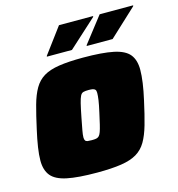

<svg xmlns="http://www.w3.org/2000/svg" viewBox="-104 -781 816 880"><g transform="rotate(-15 303.5 -341.0)"><path d="M251 8Q159 8 107 -3Q55 -14 33.5 -40.5Q12 -67 12 -112Q12 -139 17.5 -175Q23 -211 33 -255Q47 -319 59.5 -364.5Q72 -410 89.5 -440Q107 -470 135 -487Q163 -504 208.5 -511Q254 -518 322 -518Q414 -518 466.5 -507Q519 -496 540.5 -469.5Q562 -443 562 -397Q562 -370 557 -334.5Q552 -299 542 -255Q528 -191 515 -145.5Q502 -100 484.5 -70Q467 -40 438.5 -23Q410 -6 364.5 1Q319 8 251 8ZM264 -142Q277 -142 285 -143.5Q293 -145 298.5 -150.5Q304 -156 308.5 -168.5Q313 -181 318 -202Q323 -223 330 -255Q338 -290 341 -311Q344 -332 344 -345Q344 -356 340 -360.5Q336 -365 328.5 -366.5Q321 -368 309 -368Q293 -368 284 -365.5Q275 -363 269.5 -352Q264 -341 258.5 -318.5Q253 -296 245 -255Q238 -219 234 -197.5Q230 -176 230 -164Q230 -154 233.5 -149Q237 -144 244.5 -143Q252 -142 264 -142ZM353 -565 354 -569 448 -690H607L606 -686L476 -565ZM164 -565 165 -569 255 -690H417L416 -686L283 -565Z"/></g></svg>

Font: Saira Thin Black
Style: Italic
Weight: 900
Italic angle: -12°
Version: Version 1.101